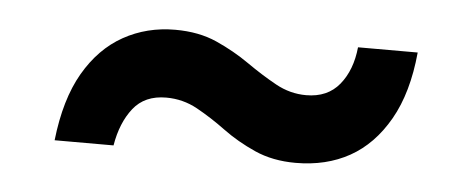

<svg xmlns="http://www.w3.org/2000/svg" viewBox="-28 -445 614 250"><g transform="rotate(5 279.5 -319.5)"><path d="M364 -240Q334 -240 310.5 -250.5Q287 -261 268 -275Q249 -289 230 -299.5Q211 -310 189 -310Q161 -310 146 -291Q131 -272 126 -242H49Q55 -296 75 -330.5Q95 -365 125.5 -382Q156 -399 193 -399Q224 -399 247.5 -388.5Q271 -378 291 -364Q311 -350 330 -339.5Q349 -329 370 -329Q398 -329 413.5 -348Q429 -367 432 -397H510Q505 -344 485 -309Q465 -274 434.5 -257Q404 -240 364 -240Z"/></g></svg>

Font: DM Sans 10pt Medium
Style: Regular
Weight: 500
Version: Version 4.004;gftools[0.9.30]